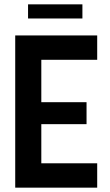

<svg xmlns="http://www.w3.org/2000/svg" viewBox="-20 -863 507 883"><path d="M427 0H50V-700H427V-588H170V-393H378V-292H170V-112H427ZM359 -778H109V-843H359Z"/></svg>

Font: Kulim Park
Style: Bold
Weight: 700
Designer: Noponies / Dale Sattler
Foundry: Noponies
Version: Version 1.000; ttfautohint (v1.8.3)